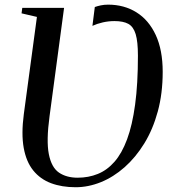

<svg xmlns="http://www.w3.org/2000/svg" viewBox="-20 -776 712 806"><path d="M297.5 10Q239.5 10 194.2 -7Q149 -24 119.5 -60.5Q90 -97 79.5 -155.5Q69 -214 80 -297L135 -705L70.5 -720L73.5 -743H249L188 -288Q174 -185 185 -129Q196 -73 227.5 -51.5Q259 -30 306 -30Q351.5 -30 390.5 -45.8Q429.5 -61.5 460.5 -96.8Q491.5 -132 513.5 -191.2Q535.5 -250.5 547.2 -337Q559 -423.5 559 -542.5Q559 -601.5 549.5 -632.8Q540 -664 518.8 -675.8Q497.5 -687.5 460.5 -687.5Q435.5 -687.5 411.5 -682Q387.5 -676.5 368 -667.5L378 -746.5Q389 -750.5 403.2 -753.5Q417.5 -756.5 434 -756.5Q501 -756.5 552.8 -724.2Q604.5 -692 633.8 -629Q663 -566 663 -474.5Q663 -384 642.5 -308.5Q622 -233 585.8 -174Q549.5 -115 502.8 -73.8Q456 -32.5 403.2 -11.2Q350.5 10 297.5 10Z"/></svg>

Font: Merriweather 120pt
Style: Italic
Weight: 400
Italic angle: -7.8°
Version: Version 2.101